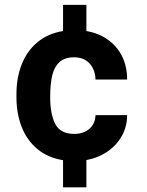

<svg xmlns="http://www.w3.org/2000/svg" viewBox="-20 -664 616 803"><path d="M511.7 -182.6Q511.7 -135.3 489.7 -95.7Q467.8 -56.2 429 -29.8Q390.1 -3.4 341.3 5.4V119.6H243.7V5.9Q179.7 -4.4 136 -41Q92.3 -77.6 70.6 -133.3Q48.8 -189 48.8 -257.8V-271Q48.8 -338.9 70.8 -394.8Q92.8 -450.7 136.5 -487.3Q180.2 -523.9 243.7 -534.2V-643.6H341.3V-534.2Q392.6 -525.4 431.2 -498Q469.7 -470.7 490.7 -428.2Q511.7 -385.7 511.7 -331.5H379.4Q378.4 -372.1 355 -398.2Q331.5 -424.3 289.6 -424.3Q250.5 -424.3 228.5 -404.1Q206.5 -383.8 198.2 -347.7Q189.9 -311.5 189.9 -257.3Q189.9 -186 211.4 -145Q232.9 -104 290.5 -104Q329.1 -104 353.8 -125.2Q378.4 -146.5 379.4 -182.6Z"/></svg>

Font: Mardoto
Style: Bold
Weight: 700
Designer: Christian Robertson, Vahan Hovhannisyan
Foundry: Google
Version: Version 1.000